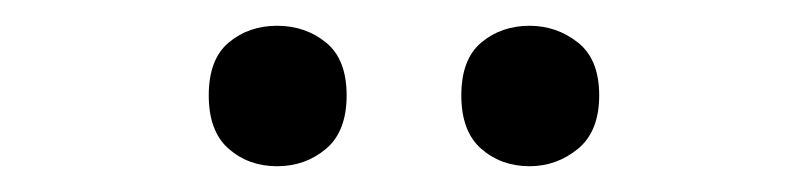

<svg xmlns="http://www.w3.org/2000/svg" viewBox="-20 -757 624 149"><path d="M142 -683Q142 -711 157.5 -724Q173 -737 195 -737Q217 -737 233 -724Q249 -711 249 -683Q249 -655 233 -641.5Q217 -628 195 -628Q173 -628 157.5 -641.5Q142 -655 142 -683ZM338 -683Q338 -711 353.5 -724Q369 -737 391 -737Q412 -737 428.5 -724Q445 -711 445 -683Q445 -655 428.5 -641.5Q412 -628 391 -628Q369 -628 353.5 -641.5Q338 -655 338 -683Z"/></svg>

Font: Noto Sans Lao Medium
Style: Regular
Weight: 500
Designer: Monotype Design Team
Foundry: Monotype Imaging Inc.
Version: Version 2.003; ttfautohint (v1.8.4.7-5d5b)